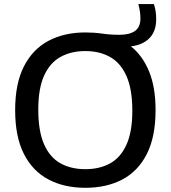

<svg xmlns="http://www.w3.org/2000/svg" viewBox="-20 -908 834 938"><path d="M397 9.5Q293.5 9.5 216.2 -31.5Q139 -72.5 96.5 -156.5Q54 -240.5 54 -370Q54 -499.5 96.8 -583.5Q139.5 -667.5 216.8 -708.5Q294 -749.5 397 -749.5Q440 -749.5 479.2 -743.8Q518.5 -738 563.5 -738Q613 -738 639.5 -756.8Q666 -775.5 666 -817.5Q666 -835.5 663.5 -852Q661 -868.5 656 -888H732Q738 -868.5 740.5 -851.5Q743 -834.5 743 -814Q743 -755.5 710.5 -722Q678 -688.5 619.5 -681.5Q676.5 -636.5 708.2 -559.2Q740 -482 740 -370Q740 -239.5 697.2 -155.5Q654.5 -71.5 577.5 -31Q500.5 9.5 397 9.5ZM397 -81.5Q467 -81.5 518.5 -110.2Q570 -139 598.2 -202Q626.5 -265 626.5 -367Q626.5 -472 598 -536.2Q569.5 -600.5 518 -629.5Q466.5 -658.5 397 -658.5Q327.5 -658.5 275.8 -630Q224 -601.5 195.5 -538.5Q167 -475.5 167 -373Q167 -267.5 195.2 -203.2Q223.5 -139 275.2 -110.2Q327 -81.5 397 -81.5Z"/></svg>

Font: Encode Sans SmExp Md
Style: Regular
Weight: 500
Width: 6
Designer: Multiple Designers
Foundry: Impallari Type
Version: Version 3.002; ttfautohint (v1.8.3) -l 8 -r 50 -G 200 -x 14 